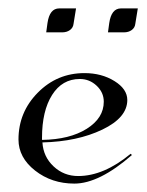

<svg xmlns="http://www.w3.org/2000/svg" viewBox="-20 -433 351 457"><path d="M237 -356 240 -378Q245 -413 268 -413H308L302 -376Q301 -367 293.5 -361.5Q286 -356 275 -356ZM90 -356 93 -378Q98 -413 121 -413H161L155 -376Q154 -367 146.5 -361.5Q139 -356 128 -356ZM80 -100Q146 -101 186.5 -126.5Q227 -152 227 -191Q227 -213 210 -229Q193 -245 170 -245Q128 -245 104 -207Q80 -169 80 -105ZM81 -94Q83 -60 107.5 -37Q132 -14 166 -14Q227 -14 291 -67L294 -64Q216 4 157 4Q103 4 63.5 -27Q24 -58 24 -101Q24 -166 70 -212.5Q116 -259 181 -259Q222 -259 252.5 -240Q283 -221 283 -195Q283 -153 223.5 -124.5Q164 -96 81 -94Z"/></svg>

Font: Kleymissky
Style: Regular
Weight: 500
Italic angle: -8°
Designer: gluk
Foundry: gluk
Version: Version 0.283